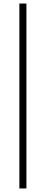

<svg xmlns="http://www.w3.org/2000/svg" viewBox="-20 -878 262 1093"><path d="M90.3 194.8V-857.9H130.4V194.8Z"/></svg>

Font: Playfair Display SC
Style: Regular
Weight: 400
Designer: Claus Eggers Sørensen
Foundry: Claus Eggers Sørensen
Version: Version 1.004;PS 001.004;hotconv 1.0.70;makeotf.lib2.5.58329